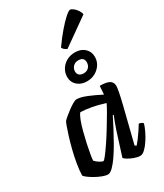

<svg xmlns="http://www.w3.org/2000/svg" viewBox="-241 -1093 1016 1186"><g transform="rotate(-30 266.5 -499.5)"><path d="M164 0Q148 0 124.5 -9Q101 -18 78 -31Q55 -44 39 -56.5Q23 -69 21 -75Q22 -112 29.5 -156Q37 -200 48 -244Q59 -288 70.5 -325Q82 -362 91 -386.5Q100 -411 103 -415Q108 -422 124 -435.5Q140 -449 160 -464Q180 -479 198 -489.5Q216 -500 226 -500Q254 -500 299 -481.5Q344 -463 388 -440L392 -500Q440 -500 460.5 -487.5Q481 -475 481 -449Q481 -423 457 -324.5Q433 -226 394 -73L405 -66Q415 -77 429.5 -96Q444 -115 458.5 -137Q473 -159 484 -177Q493 -177 501.5 -172.5Q510 -168 513 -163Q507 -142 494 -114.5Q481 -87 463.5 -60.5Q446 -34 428 -17Q410 0 394 0Q375 0 352 -8.5Q329 -17 311.5 -27.5Q294 -38 291 -45L344 -212Q354 -240 361.5 -261Q369 -282 377 -301L372 -304Q355 -270 333.5 -229Q312 -188 289 -147.5Q266 -107 243 -73.5Q220 -40 199.5 -20Q179 0 164 0ZM180 -86Q185 -86 203.5 -110Q222 -134 247 -171Q272 -208 297.5 -250Q323 -292 344.5 -328.5Q366 -365 376 -387Q325 -403 283 -410.5Q241 -418 207 -419Q196 -407 184.5 -377Q173 -347 163 -308.5Q153 -270 144.5 -231Q136 -192 131 -162Q126 -132 126 -120Q136 -108 153.5 -97Q171 -86 180 -86ZM339 -563Q298 -563 271.5 -586.5Q245 -610 245 -647Q245 -677 260.5 -702Q276 -727 302.5 -741.5Q329 -756 362 -756Q404 -756 430 -732Q456 -708 456 -671Q456 -626 422 -594.5Q388 -563 339 -563ZM345 -616Q369 -616 382.5 -630.5Q396 -645 396 -666Q396 -703 356 -703Q333 -703 318.5 -688.5Q304 -674 304 -652Q304 -635 315.5 -625.5Q327 -616 345 -616ZM334 -797Q324 -800 314.5 -808.5Q305 -817 303 -824Q339 -875 373 -914.5Q407 -954 432.5 -976.5Q458 -999 468 -999Q477 -999 490 -989Q503 -979 513.5 -963.5Q524 -948 526 -933Z"/></g></svg>

Font: Texturina SemiBold
Style: Italic
Weight: 600
Italic angle: -11°
Designer: Guillermo Torres Carreño
Foundry: Omnibus-Type
Version: Version 1.002; ttfautohint (v1.8.3)